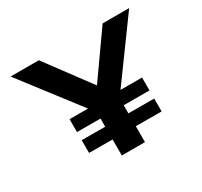

<svg xmlns="http://www.w3.org/2000/svg" viewBox="-146 -892 1138 1084"><g transform="rotate(-30 423.5 -350.0)"><path d="M358 0V-329L372 -264L37 -700H221L469 -366L402 -367L637 -700H810L500 -274L509 -337V0ZM205 -105V-188L677 -187V-103ZM205 -241V-325L677 -324V-240Z"/></g></svg>

Font: Lexend Giga SemiBold
Style: Regular
Weight: 600
Designer: Bonnie Shaver-Troup, Thomas Jockin
Foundry: Lexend
Version: Version 1.007